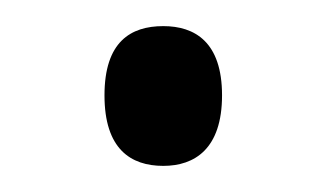

<svg xmlns="http://www.w3.org/2000/svg" viewBox="-20 -430 250 147"><path d="M105 -303C129 -303 150 -316 150 -357C150 -398 129 -410 105 -410C80 -410 60 -398 60 -357C60 -316 80 -303 105 -303Z"/></svg>

Font: Noto Serif Devanagari SemiCondensed Light
Style: Regular
Weight: 300
Width: 4
Designer: Universal Thirst, Indian Type Foundry and the Monotype Design Team
Foundry: Monotype Imaging Inc.
Version: Version 2.004